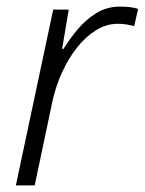

<svg xmlns="http://www.w3.org/2000/svg" viewBox="-20 -561 438 581"><path d="M28 0 141 -532H188L168 -413H172Q190 -442 214.5 -471.5Q239 -501 271 -521Q303 -541 343 -541Q358 -541 372.5 -539.5Q387 -538 398 -534L386 -482Q375 -485 363 -487Q351 -489 336 -489Q302 -489 270.5 -469.5Q239 -450 213 -417Q187 -384 168 -342.5Q149 -301 139 -256L85 0Z"/></svg>

Font: Noto Sans Display Light
Style: Italic
Weight: 300
Italic angle: -12°
Designer: Monotype Design Team
Foundry: Monotype Imaging Inc.
Version: Version 2.003